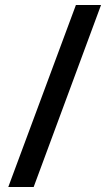

<svg xmlns="http://www.w3.org/2000/svg" viewBox="-20 -739 432 764"><path d="M382 -719H282L13 5H114Z"/></svg>

Font: Noto Sans Arabic UI XCn SmBd
Style: Regular
Weight: 600
Width: 2
Designer: Monotype Design Team, Nadine Chahine and Nizar Qandah
Foundry: Monotype Imaging Inc.
Version: Version 2.010